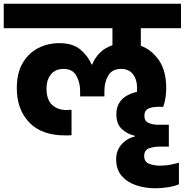

<svg xmlns="http://www.w3.org/2000/svg" viewBox="-37 -760 989 1028"><path d="M312 -35Q186 -35 119.5 -104.5Q53 -174 53 -288Q53 -370 85 -423.5Q117 -477 168.5 -503Q220 -529 281 -529Q352 -529 393 -495Q434 -461 453 -415H457Q470 -449 497 -476.5Q524 -504 565 -518V-609H-17V-740H932V-609H717V-515Q776 -493 814.5 -436.5Q853 -380 853 -288Q853 -234 837 -188H808Q779 -188 757.5 -178.5Q736 -169 736 -139Q736 -112 758.5 -102Q781 -92 810 -92H867V25H817Q785 25 760 34.5Q735 44 735 76Q735 107 762 117Q789 127 819 127Q851 127 880 121Q909 115 921 111V227Q897 237 862 242.5Q827 248 795 248Q743 248 695 233Q647 218 616 183.5Q585 149 585 92Q585 46 613.5 13.5Q642 -19 685 -29V-33Q645 -42 615.5 -69Q586 -96 586 -148Q586 -184 601.5 -209Q617 -234 642.5 -248Q668 -262 696 -268Q697 -279 697 -289Q697 -334 675 -362.5Q653 -391 612 -391Q563 -391 542.5 -355.5Q522 -320 522 -273V-244H392V-273Q392 -319 371.5 -355Q351 -391 304 -391Q259 -391 235.5 -361.5Q212 -332 212 -286Q212 -227 241.5 -199Q271 -171 319 -171Q324 -171 331.5 -171.5Q339 -172 346 -172V-36Q335 -35 326.5 -35Q318 -35 312 -35Z"/></svg>

Font: Poppins
Style: Bold
Weight: 700
Designer: Ninad Kale (Devanagari), Jonny Pinhorn (Latin)
Version: Version 5.002